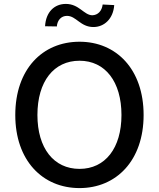

<svg xmlns="http://www.w3.org/2000/svg" viewBox="-20 -950 811 980"><path d="M386 10C574 10 713 -131 713 -363C713 -596 574 -737 386 -737C196 -737 58 -596 58 -363C58 -132 196 10 386 10ZM171 -363C171 -535 255 -640 386 -640C517 -640 600 -533 600 -363C600 -194 517 -88 386 -88C254 -88 171 -194 171 -363ZM210 -816 270 -815C273 -848 293 -869 322 -869C369 -869 390 -812 457 -812C511 -812 558 -853 563 -924L504 -927C500 -894 480 -873 451 -872C408 -873 384 -930 316 -930C258 -930 214 -889 210 -816Z"/></svg>

Font: Wafeq Medium
Style: Regular
Weight: 500
Designer: Rasmus Andersson & Azza Alameddine
Foundry: Google & TypeTogether
Version: Version 3.000;January 28, 2025;FontCreator 15.0.0.3014 64-bi